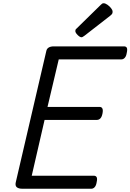

<svg xmlns="http://www.w3.org/2000/svg" viewBox="-20 -1160 802 1180"><path d="M118 0Q94 0 83 -9.5Q72 -19 77 -40L265 -848Q268 -861 279.5 -868Q291 -875 311 -875H742Q755 -875 759.5 -866Q764 -857 759 -835Q756 -815 747 -805Q738 -795 726 -795H341L272 -503H592Q604 -503 609 -493.5Q614 -484 610 -463Q606 -442 597 -432.5Q588 -423 575 -423H254L175 -80H557Q569 -80 574 -71Q579 -62 574 -40Q571 -20 562 -10Q553 0 541 0ZM481 -931Q471 -931 457 -945Q443 -959 443 -969Q443 -973 444 -976.5Q445 -980 452 -986L598 -1129Q603 -1134 607 -1137Q611 -1140 617 -1140Q627 -1140 640 -1131Q653 -1122 662.5 -1110Q672 -1098 672 -1088Q672 -1081 669.5 -1076Q667 -1071 657 -1063L500 -941Q494 -937 489.5 -934Q485 -931 481 -931Z"/></svg>

Font: Playwrite AT
Style: Italic
Weight: 400
Italic angle: -13.0072°
Designer: Veronika Burian, José Scaglione
Foundry: TypeTogether
Version: Version 1.002